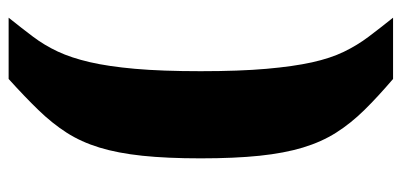

<svg xmlns="http://www.w3.org/2000/svg" viewBox="-263 -520 931 445"><g transform="rotate(90 202.5 -297.5)"><path d="M21 148Q45 118 65 91.5Q85 65 99.5 34Q114 3 124 -40Q134 -83 139.5 -145Q145 -207 145 -297Q145 -387 139.5 -449.5Q134 -512 124.5 -555Q115 -598 100 -629Q85 -660 65 -686.5Q45 -713 21 -743H163Q204 -708 235 -676.5Q266 -645 287.5 -611Q309 -577 322 -534Q335 -491 341 -433.5Q347 -376 347 -297Q347 -219 341 -162Q335 -105 322 -62.5Q309 -20 287.5 13.5Q266 47 235 79Q204 111 163 148Z"/></g></svg>

Font: Saira SemiExpanded Black
Style: Regular
Weight: 900
Width: 6
Designer: Hector Gatti with collaboration of the Omnibus-Type team
Foundry: Omnibus-Type
Version: Version 1.101